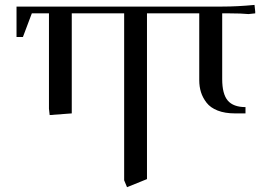

<svg xmlns="http://www.w3.org/2000/svg" viewBox="-20 -466 1088 789"><path d="M47.9 -314V-439H893.1Q955.6 -439 1025.9 -445.8L1028.8 -418V-411.1L1001 -408.2Q971.2 -411.1 923.8 -411.1H893.1V-141.1Q893.1 -79.6 916 -52.7Q939 -25.9 988.8 -25.9V0H945.8Q904.3 0 874.5 -11.7Q844.7 -23.4 828.9 -43.9Q813 -64.5 805.9 -87.2Q798.8 -109.9 798.8 -136.2V-411.1H584V270L502 303.2L490.2 274.9V-411.1H274.9V0L184.1 6.8L181.2 -19V-411.1H110.8L74.2 -314Z"/></svg>

Font: Dihjauti S
Style: Bold
Weight: 700
Designer: T. Christopher White
Version: Version 3.0.0